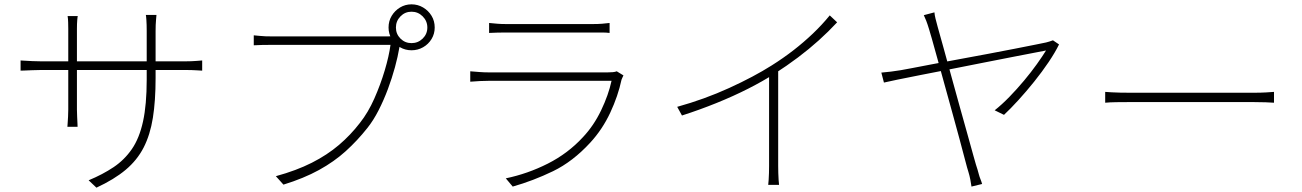

<svg xmlns="http://www.w3.org/2000/svg" viewBox="-20 -833 6010 886"><path d="M698 -473Q698 -368 685.5 -289.5Q673 -211 643 -152.5Q613 -94 560 -49.5Q507 -5 425 33L389 -1Q454 -28 504 -61.5Q554 -95 588.5 -145Q623 -195 640 -272.5Q657 -350 657 -466V-690Q657 -720 655.5 -741Q654 -762 653 -764H702Q702 -762 700 -741Q698 -720 698 -690ZM339 -759Q338 -758 336.5 -741Q335 -724 335 -701V-327Q335 -313 336 -294.5Q337 -276 337.5 -262.5Q338 -249 338 -248H291Q291 -249 292 -262Q293 -275 294 -293.5Q295 -312 295 -327V-701Q295 -713 294.5 -730Q294 -747 292 -759ZM75 -554Q76 -554 91.5 -553Q107 -552 129 -551Q151 -550 169 -550H836Q865 -550 888 -552Q911 -554 913 -554V-507Q911 -507 888 -508.5Q865 -510 836 -510H169Q150 -510 128.5 -509Q107 -508 91.5 -507.5Q76 -507 75 -507Z M1807 -706Q1807 -676 1828 -655Q1849 -634 1879 -634Q1909 -634 1930.5 -655Q1952 -676 1952 -706Q1952 -736 1930.5 -757.5Q1909 -779 1879 -779Q1849 -779 1828 -757.5Q1807 -736 1807 -706ZM1773 -706Q1773 -736 1787.5 -760Q1802 -784 1826 -798.5Q1850 -813 1879 -813Q1908 -813 1932.5 -798.5Q1957 -784 1971.5 -760Q1986 -736 1986 -706Q1986 -677 1971.5 -653Q1957 -629 1932.5 -615Q1908 -601 1879 -601Q1850 -601 1826 -615Q1802 -629 1787.5 -653Q1773 -677 1773 -706ZM1833 -649Q1829 -641 1827 -634.5Q1825 -628 1823 -614Q1816 -572 1802.5 -522.5Q1789 -473 1770 -422Q1751 -371 1727 -324Q1703 -277 1675 -242Q1629 -184 1575.5 -135.5Q1522 -87 1452 -48.5Q1382 -10 1288 19L1253 -20Q1348 -46 1419 -82Q1490 -118 1544 -164Q1598 -210 1641 -266Q1679 -314 1707.5 -378.5Q1736 -443 1755.5 -508.5Q1775 -574 1782 -626Q1768 -626 1726 -626Q1684 -626 1626 -626Q1568 -626 1504.5 -626Q1441 -626 1383.5 -626Q1326 -626 1286 -626Q1246 -626 1235 -626Q1209 -626 1189.5 -625.5Q1170 -625 1151 -624V-670Q1164 -669 1177 -667.5Q1190 -666 1205 -665.5Q1220 -665 1236 -665Q1244 -665 1275.5 -665Q1307 -665 1353 -665Q1399 -665 1451.5 -665Q1504 -665 1556.5 -665Q1609 -665 1654 -665Q1699 -665 1729.5 -665Q1760 -665 1768 -665Q1776 -665 1784.5 -665.5Q1793 -666 1802 -669Z M2237 -727Q2257 -725 2275 -723.5Q2293 -722 2315 -722Q2329 -722 2368.5 -722Q2408 -722 2459.5 -722Q2511 -722 2563 -722Q2615 -722 2657 -722Q2699 -722 2716 -722Q2740 -722 2758.5 -723.5Q2777 -725 2793 -727V-681Q2777 -683 2758 -683Q2739 -683 2715 -683Q2698 -683 2657.5 -683Q2617 -683 2565.5 -683Q2514 -683 2462 -683Q2410 -683 2370.5 -683Q2331 -683 2315 -683Q2294 -683 2275.5 -682.5Q2257 -682 2237 -681ZM2857 -485Q2855 -480 2852 -474.5Q2849 -469 2848 -465Q2832 -390 2796 -313Q2760 -236 2704 -175Q2623 -87 2532 -43Q2441 1 2346 28L2314 -10Q2415 -31 2508 -78Q2601 -125 2670 -200Q2720 -253 2754 -324Q2788 -395 2802 -460Q2792 -460 2757.5 -460Q2723 -460 2674.5 -460Q2626 -460 2569.5 -460Q2513 -460 2457 -460Q2401 -460 2353 -460Q2305 -460 2273 -460Q2241 -460 2233 -460Q2216 -460 2195 -459Q2174 -458 2150 -456V-504Q2174 -502 2194.5 -500.5Q2215 -499 2233 -499Q2240 -499 2271.5 -499Q2303 -499 2350.5 -499Q2398 -499 2452.5 -499Q2507 -499 2562.5 -499Q2618 -499 2665.5 -499Q2713 -499 2745 -499Q2777 -499 2785 -499Q2797 -499 2808 -500Q2819 -501 2826 -504Z M3105 -340Q3231 -375 3345 -427Q3459 -479 3541 -531Q3595 -565 3642 -601.5Q3689 -638 3731 -678Q3773 -718 3809 -762L3843 -730Q3803 -687 3758 -646.5Q3713 -606 3662.5 -568Q3612 -530 3553 -492Q3500 -458 3432 -423.5Q3364 -389 3286 -357.5Q3208 -326 3127 -300ZM3529 -508 3571 -528V-67Q3571 -52 3571.5 -34.5Q3572 -17 3573 -2.5Q3574 12 3575 20H3525Q3526 12 3527 -2.5Q3528 -17 3528.5 -34.5Q3529 -52 3529 -67Z M4292 -776Q4293 -763 4297 -747Q4301 -731 4307 -709Q4318 -670 4334.5 -610.5Q4351 -551 4369.5 -483Q4388 -415 4407.5 -345.5Q4427 -276 4444 -215Q4461 -154 4473 -110.5Q4485 -67 4491 -50Q4494 -40 4497 -28.5Q4500 -17 4504.5 -6Q4509 5 4512 16L4463 28Q4461 13 4457.5 -5Q4454 -23 4449 -39Q4444 -54 4433.5 -94.5Q4423 -135 4407.5 -192.5Q4392 -250 4374 -315Q4356 -380 4338.5 -443.5Q4321 -507 4306 -561.5Q4291 -616 4280.5 -653Q4270 -690 4267 -699Q4260 -722 4254 -737.5Q4248 -753 4243 -763ZM4867 -628Q4849 -591 4819 -546.5Q4789 -502 4752.5 -456.5Q4716 -411 4679.5 -371Q4643 -331 4613 -303L4570 -324Q4603 -350 4638 -386Q4673 -422 4706 -461.5Q4739 -501 4765 -537.5Q4791 -574 4807 -600Q4796 -598 4755 -590Q4714 -582 4651.5 -570Q4589 -558 4516.5 -543.5Q4444 -529 4370 -514.5Q4296 -500 4231.5 -487.5Q4167 -475 4121.5 -465.5Q4076 -456 4059 -452L4047 -498Q4070 -500 4091 -502.5Q4112 -505 4136 -509Q4148 -511 4187.5 -518.5Q4227 -526 4284 -537Q4341 -548 4407.5 -560Q4474 -572 4539.5 -584.5Q4605 -597 4662 -608Q4719 -619 4758 -627Q4797 -635 4807 -637Q4814 -639 4823 -641.5Q4832 -644 4839 -647Z M5080 -409Q5093 -408 5110 -407Q5127 -406 5150 -405.5Q5173 -405 5202 -405Q5210 -405 5241.5 -405Q5273 -405 5318.5 -405Q5364 -405 5418 -405Q5472 -405 5526.5 -405Q5581 -405 5629 -405Q5677 -405 5711 -405Q5745 -405 5759 -405Q5799 -405 5822 -406.5Q5845 -408 5859 -409V-359Q5846 -360 5820.5 -361Q5795 -362 5760 -362Q5746 -362 5711.5 -362Q5677 -362 5629 -362Q5581 -362 5526.5 -362Q5472 -362 5418.5 -362Q5365 -362 5319 -362Q5273 -362 5242 -362Q5211 -362 5202 -362Q5162 -362 5131 -361.5Q5100 -361 5080 -359Z"/></svg>

Font: Noto Sans SC Thin ExtraLight
Style: Regular
Weight: 250
Version: Version 2.004-H2;hotconv 1.0.118;makeotfexe 2.5.65603